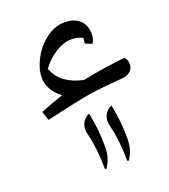

<svg xmlns="http://www.w3.org/2000/svg" viewBox="-142 -492 870 987"><g transform="rotate(-20 293.5 1.0)"><path d="M60.5 3.9Q126 -22.9 185.5 -42Q153.8 -65.4 135.7 -96.2Q117.7 -127 117.7 -162.1Q117.7 -211.4 148.2 -267.1Q178.7 -322.8 226.3 -356.4Q273.9 -390.1 324.7 -390.1Q377 -390.1 406.7 -362.5Q436.5 -335 436.5 -285.2Q436.5 -257.3 423.3 -236.8L385.3 -252Q388.7 -267.1 388.7 -282.2Q358.4 -295.9 325.7 -295.9Q286.1 -295.9 240 -267.3Q193.8 -238.8 162.6 -193.8Q182.6 -145.5 219.5 -118.4Q256.3 -91.3 317.4 -77.1Q378.9 -90.3 448.2 -100.1Q517.6 -109.9 552.2 -112.8Q567.4 -97.7 567.4 -74.7Q567.4 -50.3 551 -35.4Q534.7 -20.5 506.3 -18.1Q391.1 -9.3 323.5 1.2Q255.9 11.7 76.7 53.2ZM405.8 94.2Q417 152.8 420.9 192.4Q424.8 231.9 424.8 283.2Q424.8 346.7 392.1 391.6L384.8 389.6Q384.8 279.8 363.3 193.8Q358.9 177.7 358.9 165.5Q358.9 140.6 371.8 121.3Q384.8 102.1 405.8 94.2ZM283.7 94.2Q294.9 152.8 298.8 192.4Q302.7 231.9 302.7 283.2Q302.7 346.7 270 391.6L262.7 389.6Q262.7 279.8 241.2 193.8Q236.8 177.7 236.8 165.5Q236.8 140.6 249.8 121.3Q262.7 102.1 283.7 94.2Z"/></g></svg>

Font: Droid Arabic Naskh
Style: Regular
Weight: 400
Designer: Pascal Zoghbi
Foundry: Ascender Corporation
Version: Version 1.00